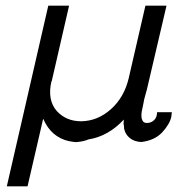

<svg xmlns="http://www.w3.org/2000/svg" viewBox="-20 -490 626 676"><path d="M4 166 150 -470H223V-469L163 -208Q163 -207 162.5 -205.5Q162 -204 161 -203Q146 -138 180 -99Q213 -63 266 -63Q324 -64 370.5 -105.5Q417 -147 433 -214L492 -470H565L566 -469L500 -187Q500 -185 497.5 -176Q495 -167 493 -160Q486 -136 485 -126Q483 -117 479 -97Q476 -77 481 -67Q485 -57 497 -57Q512 -57 522.5 -67Q533 -77 533 -95H585Q585 -92 583 -78Q577 -52 551 -24Q525 4 478 10Q453 9 437 -4Q421 -17 417 -37Q417 -41 416.5 -45.5Q416 -50 415.5 -52Q415 -54 415 -55Q415 -61 416 -69Q361 -10 291 1Q275 8 252 10Q250 11 238.5 9.5Q227 8 223 7Q160 -7 132 -72L77 166Z"/></svg>

Font: Coval
Style: ExtraLight Italic
Weight: 200
Foundry: Context Ltd
Version: Version 001.000